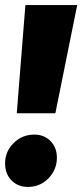

<svg xmlns="http://www.w3.org/2000/svg" viewBox="-28 -716 324 756"><path d="M72 -696H276L190 -270H38ZM-8 -73Q-8 -119 25.5 -152.5Q59 -186 107 -186Q146 -186 171 -160.5Q196 -135 196 -95Q196 -48 163 -14Q130 20 82 20Q42 20 17 -6Q-8 -32 -8 -73Z"/></svg>

Font: FiraGO Heavy
Style: Italic
Weight: 900
Italic angle: -8°
Designer: bBox Type GmbH
Foundry: bBox Type GmbH
Version: Version 1.001